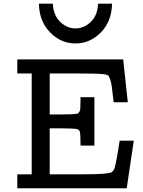

<svg xmlns="http://www.w3.org/2000/svg" viewBox="-20 -1015 773 1035"><path d="M73.2 0V-75.2H150.9V-619.1H73.2V-694.8H644L668.9 -463.9H592.8Q585.9 -522.9 582.5 -548.6Q579.1 -574.2 572.5 -591.1Q565.9 -607.9 559.6 -610.4Q553.2 -612.8 538.1 -615.2Q502.9 -619.1 378.9 -619.1H248V-397.9H305.2Q383.3 -397.9 397.2 -402.6Q411.1 -407.2 413.1 -433.1Q414.1 -450.2 414.1 -482.9V-491.2H488.8V-230H414.1V-237.8Q414.1 -289.6 410.6 -303.7Q407.2 -317.9 391.1 -319.8Q374 -322.8 305.2 -323.2H248V-75.2H401.9Q496.1 -75.2 533.9 -78.1Q571.8 -81.1 581.3 -86.4Q590.8 -91.8 597.2 -107.9Q606.9 -136.7 625 -256.8H701.2L663.1 0ZM189.9 -995.1H265.1Q267.1 -934.1 304 -897.9Q340.8 -861.8 387.2 -861.8Q432.1 -861.8 469 -896.5Q505.9 -931.2 508.8 -995.1H584Q582 -898.9 523.4 -839.8Q464.8 -780.8 387.2 -780.8Q307.1 -780.8 249 -841.6Q190.9 -902.3 189.9 -995.1Z"/></svg>

Font: CMU Concrete
Style: Bold
Weight: 700
Version: Version 0.7.0